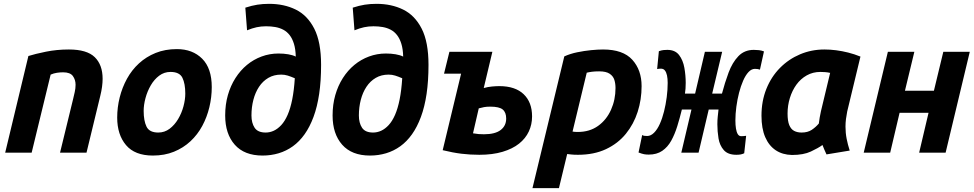

<svg xmlns="http://www.w3.org/2000/svg" viewBox="-20 -796 5080 1001"><path d="M7 0 128 -504Q163 -515 219.5 -526.5Q276 -538 339 -538Q433 -538 474 -498Q515 -458 515 -385Q515 -366 512 -343.5Q509 -321 503 -297L431 0H293L361 -279Q365 -296 369.5 -315.5Q374 -335 374 -354Q374 -380 360 -399.5Q346 -419 309 -419Q293 -419 276.5 -416.5Q260 -414 244 -407L145 0Z M777 15Q683 15 637 -39.5Q591 -94 591 -183Q591 -236 604 -288Q617 -340 642 -385.5Q667 -431 704.5 -465.5Q742 -500 791.5 -520Q841 -540 902 -540Q984 -540 1034 -490Q1084 -440 1084 -342Q1084 -289 1071.5 -237Q1059 -185 1034.5 -139.5Q1010 -94 973 -59.5Q936 -25 887 -5Q838 15 777 15ZM805 -105Q838 -105 864 -124.5Q890 -144 908.5 -175Q927 -206 936.5 -241.5Q946 -277 946 -308Q946 -360 931 -390.5Q916 -421 869 -421Q836 -421 810 -401.5Q784 -382 766 -351Q748 -320 738.5 -284.5Q729 -249 729 -218Q729 -166 744 -135.5Q759 -105 805 -105Z M1349 15Q1254 15 1204 -41.5Q1154 -98 1154 -194Q1154 -251 1168 -300Q1182 -349 1207.5 -389Q1233 -429 1267.5 -457.5Q1302 -486 1344 -501.5Q1386 -517 1432 -517Q1459 -517 1482.5 -513Q1506 -509 1522 -501Q1521 -540 1512.5 -567.5Q1504 -595 1490 -613Q1476 -631 1457 -641Q1438 -651 1415.5 -655Q1393 -659 1367 -659Q1341 -659 1318 -654Q1295 -649 1268 -638L1259 -756Q1293 -767 1321.5 -771.5Q1350 -776 1383 -776Q1461 -776 1522 -746Q1583 -716 1618.5 -646.5Q1654 -577 1654 -458Q1654 -374 1644 -306.5Q1634 -239 1614.5 -186.5Q1595 -134 1568 -96Q1541 -58 1507 -33.5Q1473 -9 1433 3Q1393 15 1349 15ZM1365 -105Q1387 -105 1407.5 -114.5Q1428 -124 1446.5 -144Q1465 -164 1479.5 -197Q1494 -230 1503.5 -277.5Q1513 -325 1517 -388Q1496 -397 1480 -402Q1464 -407 1446 -407Q1408 -407 1379 -390Q1350 -373 1330.5 -343.5Q1311 -314 1301 -275.5Q1291 -237 1291 -194Q1291 -155 1307.5 -130Q1324 -105 1365 -105Z M1909 15Q1814 15 1764 -41.5Q1714 -98 1714 -194Q1714 -251 1728 -300Q1742 -349 1767.5 -389Q1793 -429 1827.5 -457.5Q1862 -486 1904 -501.5Q1946 -517 1992 -517Q2019 -517 2042.5 -513Q2066 -509 2082 -501Q2081 -540 2072.5 -567.5Q2064 -595 2050 -613Q2036 -631 2017 -641Q1998 -651 1975.5 -655Q1953 -659 1927 -659Q1901 -659 1878 -654Q1855 -649 1828 -638L1819 -756Q1853 -767 1881.5 -771.5Q1910 -776 1943 -776Q2021 -776 2082 -746Q2143 -716 2178.5 -646.5Q2214 -577 2214 -458Q2214 -374 2204 -306.5Q2194 -239 2174.5 -186.5Q2155 -134 2128 -96Q2101 -58 2067 -33.5Q2033 -9 1993 3Q1953 15 1909 15ZM1925 -105Q1947 -105 1967.5 -114.5Q1988 -124 2006.5 -144Q2025 -164 2039.5 -197Q2054 -230 2063.5 -277.5Q2073 -325 2077 -388Q2056 -397 2040 -402Q2024 -407 2006 -407Q1968 -407 1939 -390Q1910 -373 1890.5 -343.5Q1871 -314 1861 -275.5Q1851 -237 1851 -194Q1851 -155 1867.5 -130Q1884 -105 1925 -105Z M2479 11Q2431 11 2386 5.5Q2341 0 2288 -13L2384 -412H2295L2323 -526H2547L2502 -337Q2523 -343 2545 -345Q2567 -347 2583 -347Q2666 -347 2710 -305Q2754 -263 2754 -189Q2754 -147 2737 -110.5Q2720 -74 2686 -47Q2652 -20 2600 -4.5Q2548 11 2479 11ZM2503 -96Q2561 -96 2590 -118Q2619 -140 2619 -178Q2619 -210 2601 -225Q2583 -240 2536 -240Q2517 -240 2503.5 -237.5Q2490 -235 2476 -231L2446 -101Q2464 -98 2475.5 -97Q2487 -96 2503 -96Z M2756 185 2922 -502Q2953 -516 2989.5 -523.5Q3026 -531 3061.5 -534.5Q3097 -538 3124 -538Q3228 -538 3276.5 -484.5Q3325 -431 3325 -347Q3325 -277 3304.5 -213Q3284 -149 3243 -98.5Q3202 -48 3139.5 -18.5Q3077 11 2993 11Q2971 11 2959 9.5Q2947 8 2937 7L2894 185ZM2992 -108Q3054 -108 3098 -139.5Q3142 -171 3165.5 -223.5Q3189 -276 3189 -337Q3189 -360 3183 -379.5Q3177 -399 3158.5 -411.5Q3140 -424 3104 -424Q3082 -424 3066.5 -422Q3051 -420 3039 -417L2965 -110Q2970 -109 2977.5 -108.5Q2985 -108 2992 -108Z M3819 11Q3775 11 3753.5 -13.5Q3732 -38 3726 -74.5Q3720 -111 3720 -148Q3720 -170 3722 -188Q3724 -206 3726 -225H3675L3622 0H3532L3585 -225H3535Q3524 -180 3511 -138Q3498 -96 3479.5 -62.5Q3461 -29 3432.5 -9.5Q3404 10 3362 10Q3349 10 3338 8Q3327 6 3309 -1L3328 -92Q3333 -89 3338.5 -88Q3344 -87 3354 -87Q3373 -87 3390 -104Q3407 -121 3420 -150Q3433 -179 3442 -215Q3451 -251 3456 -289.5Q3461 -328 3461 -364Q3461 -386 3457.5 -402.5Q3454 -419 3446.5 -428.5Q3439 -438 3426 -438Q3420 -438 3415.5 -437.5Q3411 -437 3406 -436L3415 -529Q3429 -534 3439 -535Q3449 -536 3459 -536Q3500 -536 3520.5 -509Q3541 -482 3548 -442.5Q3555 -403 3555 -364Q3555 -348 3554 -334Q3553 -320 3551 -308H3604L3655 -526H3745L3693 -308H3744Q3759 -365 3778.5 -417.5Q3798 -470 3829.5 -503Q3861 -536 3910 -536Q3924 -536 3937 -534.5Q3950 -533 3963 -528L3942 -433Q3931 -437 3916 -437Q3898 -437 3882.5 -420.5Q3867 -404 3854.5 -375.5Q3842 -347 3833 -312Q3824 -277 3819 -239.5Q3814 -202 3814 -168Q3814 -144 3817 -125.5Q3820 -107 3826.5 -96.5Q3833 -86 3844 -86Q3853 -86 3857 -86.5Q3861 -87 3870 -88L3860 3Q3852 7 3842.5 9Q3833 11 3819 11Z M4109 12Q4060 11 4024.5 -12.5Q3989 -36 3969.5 -81Q3950 -126 3950 -193Q3950 -269 3975.5 -332.5Q4001 -396 4046.5 -442Q4092 -488 4151.5 -513Q4211 -538 4278 -538Q4308 -538 4339 -534Q4370 -530 4402 -522Q4434 -514 4466 -501L4397 -215Q4393 -195 4390.5 -175.5Q4388 -156 4388 -136Q4388 -103 4394 -72.5Q4400 -42 4410 -11L4289 9Q4285 1 4277.5 -16.5Q4270 -34 4268 -40Q4246 -24 4207.5 -6Q4169 12 4109 12ZM4159 -105Q4191 -105 4212 -119Q4233 -133 4249 -152Q4251 -169 4253.5 -183Q4256 -197 4260 -216L4308 -416Q4295 -419 4282 -420Q4269 -421 4257 -421Q4218 -421 4186 -403Q4154 -385 4132 -354.5Q4110 -324 4098 -285Q4086 -246 4086 -204Q4086 -165 4095 -143.5Q4104 -122 4120.5 -113.5Q4137 -105 4159 -105Z M4483 0 4609 -526H4747L4698 -323H4849L4898 -526H5036L4910 0H4772L4821 -208H4670L4621 0Z"/></svg>

Font: Ubuntu Sans Mono
Style: Italic
Weight: 400
Italic angle: -13.5°
Monospace: yes
Designer: Dalton Maag Ltd
Foundry: Dalton Maag Ltd
Version: Version 1.006